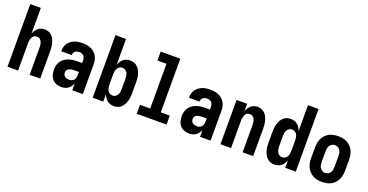

<svg xmlns="http://www.w3.org/2000/svg" viewBox="-32 -1422 4064 2118"><g transform="rotate(20 2000.0 -363.5)"><path d="M58 0V-735H182V-432Q189 -452 200 -470Q211 -488 227 -501.5Q243 -515 263 -521.5Q283 -528 304 -528Q327 -528 349.5 -519.5Q372 -511 388.5 -494.5Q405 -478 415.5 -456.5Q426 -435 432 -412.5Q438 -390 440 -366.5Q442 -343 442 -320V0H318V-320Q318 -332 317 -343.5Q316 -355 313 -366Q310 -377 305 -387.5Q300 -398 292 -406.5Q284 -415 273 -419Q262 -423 250 -423Q238 -423 227 -419Q216 -415 208 -406.5Q200 -398 195 -387.5Q190 -377 187 -366Q184 -355 183 -343.5Q182 -332 182 -320V0Z M692 8Q662 8 633.5 -2Q605 -12 585.5 -34.5Q566 -57 558 -86Q550 -115 550 -145Q550 -171 556.5 -197.5Q563 -224 578.5 -245.5Q594 -267 616.5 -282Q639 -297 664.5 -305.5Q690 -314 716.5 -317Q743 -320 769 -320H818V-349Q818 -363 814 -377.5Q810 -392 800.5 -402.5Q791 -413 777 -418Q763 -423 749 -423Q736 -423 723.5 -420Q711 -417 701 -409Q691 -401 685.5 -389.5Q680 -378 680 -365V-363H556V-368Q556 -392 562.5 -415Q569 -438 582.5 -457Q596 -476 615.5 -490.5Q635 -505 656.5 -513.5Q678 -522 701.5 -525Q725 -528 749 -528Q774 -528 799 -524Q824 -520 846.5 -510Q869 -500 888 -483.5Q907 -467 919.5 -445Q932 -423 937 -398.5Q942 -374 942 -349V0H818V-80Q811 -61 798.5 -44Q786 -27 769.5 -15Q753 -3 732.5 2.5Q712 8 692 8ZM746 -97Q761 -97 776 -103Q791 -109 801 -121Q811 -133 814.5 -148.5Q818 -164 818 -180V-215H769Q759 -215 748.5 -214.5Q738 -214 727.5 -211.5Q717 -209 707.5 -205Q698 -201 690 -194Q682 -187 678 -177Q674 -167 674 -157Q674 -143 679.5 -131Q685 -119 695.5 -111Q706 -103 719 -100Q732 -97 746 -97Z M1308 8Q1287 8 1266 1.5Q1245 -5 1228.5 -18.5Q1212 -32 1200.5 -50.5Q1189 -69 1182 -89V0H1058V-735H1182V-431Q1189 -451 1200.5 -469.5Q1212 -488 1228.5 -501.5Q1245 -515 1266 -521.5Q1287 -528 1308 -528Q1332 -528 1354.5 -520Q1377 -512 1394 -495.5Q1411 -479 1422 -457.5Q1433 -436 1439.5 -413.5Q1446 -391 1448 -367.5Q1450 -344 1450 -320V-200Q1450 -176 1448 -152.5Q1446 -129 1439.5 -106.5Q1433 -84 1422 -62.5Q1411 -41 1394 -24.5Q1377 -8 1354.5 0Q1332 8 1308 8ZM1254 -97Q1272 -97 1287.5 -106.5Q1303 -116 1311.5 -131.5Q1320 -147 1323 -164.5Q1326 -182 1326 -200V-320Q1326 -338 1323 -355.5Q1320 -373 1311.5 -388.5Q1303 -404 1287.5 -413.5Q1272 -423 1254 -423Q1236 -423 1220.5 -413.5Q1205 -404 1196.5 -388.5Q1188 -373 1185 -355.5Q1182 -338 1182 -320V-200Q1182 -182 1185 -164.5Q1188 -147 1196.5 -131.5Q1205 -116 1220.5 -106.5Q1236 -97 1254 -97Z M1575 0V-105H1695V-630H1589V-735H1819V-105H1925V0Z M2192 8Q2162 8 2133.5 -2Q2105 -12 2085.5 -34.5Q2066 -57 2058 -86Q2050 -115 2050 -145Q2050 -171 2056.5 -197.5Q2063 -224 2078.5 -245.5Q2094 -267 2116.5 -282Q2139 -297 2164.5 -305.5Q2190 -314 2216.5 -317Q2243 -320 2269 -320H2318V-349Q2318 -363 2314 -377.5Q2310 -392 2300.5 -402.5Q2291 -413 2277 -418Q2263 -423 2249 -423Q2236 -423 2223.5 -420Q2211 -417 2201 -409Q2191 -401 2185.5 -389.5Q2180 -378 2180 -365V-363H2056V-368Q2056 -392 2062.5 -415Q2069 -438 2082.5 -457Q2096 -476 2115.5 -490.5Q2135 -505 2156.5 -513.5Q2178 -522 2201.5 -525Q2225 -528 2249 -528Q2274 -528 2299 -524Q2324 -520 2346.5 -510Q2369 -500 2388 -483.5Q2407 -467 2419.5 -445Q2432 -423 2437 -398.5Q2442 -374 2442 -349V0H2318V-80Q2311 -61 2298.5 -44Q2286 -27 2269.5 -15Q2253 -3 2232.5 2.5Q2212 8 2192 8ZM2246 -97Q2261 -97 2276 -103Q2291 -109 2301 -121Q2311 -133 2314.5 -148.5Q2318 -164 2318 -180V-215H2269Q2259 -215 2248.5 -214.5Q2238 -214 2227.5 -211.5Q2217 -209 2207.5 -205Q2198 -201 2190 -194Q2182 -187 2178 -177Q2174 -167 2174 -157Q2174 -143 2179.5 -131Q2185 -119 2195.5 -111Q2206 -103 2219 -100Q2232 -97 2246 -97Z M2558 0V-520H2682V-432Q2689 -452 2700 -470Q2711 -488 2727 -501.5Q2743 -515 2763 -521.5Q2783 -528 2804 -528Q2827 -528 2849.5 -519.5Q2872 -511 2888.5 -494.5Q2905 -478 2915.5 -456.5Q2926 -435 2932 -412.5Q2938 -390 2940 -366.5Q2942 -343 2942 -320V0H2818V-320Q2818 -332 2817 -343.5Q2816 -355 2813 -366Q2810 -377 2805 -387.5Q2800 -398 2792 -406.5Q2784 -415 2773 -419Q2762 -423 2750 -423Q2738 -423 2727 -419Q2716 -415 2708 -406.5Q2700 -398 2695 -387.5Q2690 -377 2687 -366Q2684 -355 2683 -343.5Q2682 -332 2682 -320V0Z M3192 8Q3168 8 3145.5 0Q3123 -8 3106 -24.5Q3089 -41 3078 -62.5Q3067 -84 3060.5 -106.5Q3054 -129 3052 -152.5Q3050 -176 3050 -200V-320Q3050 -344 3052 -367.5Q3054 -391 3060.5 -413.5Q3067 -436 3078 -457.5Q3089 -479 3106 -495.5Q3123 -512 3145.5 -520Q3168 -528 3192 -528Q3213 -528 3234 -521.5Q3255 -515 3271.5 -501.5Q3288 -488 3299.5 -469.5Q3311 -451 3318 -431V-735H3442V0H3318V-89Q3311 -69 3299.5 -50.5Q3288 -32 3271.5 -18.5Q3255 -5 3234 1.5Q3213 8 3192 8ZM3246 -97Q3264 -97 3279.5 -106.5Q3295 -116 3303.5 -131.5Q3312 -147 3315 -164.5Q3318 -182 3318 -200V-320Q3318 -338 3315 -355.5Q3312 -373 3303.5 -388.5Q3295 -404 3279.5 -413.5Q3264 -423 3246 -423Q3228 -423 3212.5 -413.5Q3197 -404 3188.5 -388.5Q3180 -373 3177 -355.5Q3174 -338 3174 -320V-200Q3174 -182 3177 -164.5Q3180 -147 3188.5 -131.5Q3197 -116 3212.5 -106.5Q3228 -97 3246 -97Z M3750 8Q3723 8 3695.5 3Q3668 -2 3644 -15Q3620 -28 3601 -48.5Q3582 -69 3570.5 -93.5Q3559 -118 3554.5 -145.5Q3550 -173 3550 -200V-320Q3550 -347 3554.5 -374.5Q3559 -402 3570.5 -426.5Q3582 -451 3601 -471.5Q3620 -492 3644 -505Q3668 -518 3695.5 -523Q3723 -528 3750 -528Q3777 -528 3804.5 -523Q3832 -518 3856 -505Q3880 -492 3899 -471.5Q3918 -451 3929.5 -426.5Q3941 -402 3945.5 -374.5Q3950 -347 3950 -320V-200Q3950 -173 3945.5 -145.5Q3941 -118 3929.5 -93.5Q3918 -69 3899 -48.5Q3880 -28 3856 -15Q3832 -2 3804.5 3Q3777 8 3750 8ZM3750 -97Q3768 -97 3784.5 -106Q3801 -115 3810.5 -130.5Q3820 -146 3823 -164Q3826 -182 3826 -200V-320Q3826 -338 3823 -356Q3820 -374 3810.5 -389.5Q3801 -405 3784.5 -414Q3768 -423 3750 -423Q3732 -423 3715.5 -414Q3699 -405 3689.5 -389.5Q3680 -374 3677 -356Q3674 -338 3674 -320V-200Q3674 -182 3677 -164Q3680 -146 3689.5 -130.5Q3699 -115 3715.5 -106Q3732 -97 3750 -97Z"/></g></svg>

Font: Iosevka Extrabold
Style: Regular
Weight: 800
Monospace: yes
Designer: Belleve Invis
Foundry: Belleve Invis
Version: Version 32.5.0; ttfautohint (v1.8.4)